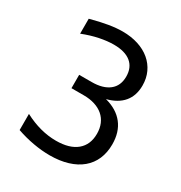

<svg xmlns="http://www.w3.org/2000/svg" viewBox="-176 -869 954 1010"><g transform="rotate(30 301.0 -364.0)"><path d="M459.5 -43Q492.7 -70.8 509.8 -110.6Q526.9 -150.4 526.9 -200.2Q526.9 -274.4 489 -322.8Q451.2 -371.1 378.9 -390.1Q443.4 -406.7 476.6 -446.5Q509.8 -486.3 509.8 -547.9Q509.8 -591.3 493.2 -627.2Q476.6 -663.1 445.8 -689Q415 -714.8 372.1 -728.5Q329.1 -742.2 277.8 -742.2Q240.2 -742.2 194.3 -734.6Q148.4 -727.1 88.9 -710.9V-620.1Q139.6 -640.1 186.5 -649.7Q233.4 -659.2 272 -659.2Q340.3 -659.2 376.2 -629.9Q412.1 -600.6 412.1 -545.9Q412.1 -489.7 374.5 -460Q336.9 -430.2 268.1 -430.2H192.9V-349.1H268.1Q304.7 -349.1 334.7 -339.6Q364.7 -330.1 385.7 -312Q406.7 -293.9 418 -267.6Q429.2 -241.2 429.2 -208Q429.2 -141.6 385.5 -105.2Q341.8 -68.8 259.8 -68.8Q164.6 -68.8 66.9 -120.1V-22Q117.2 -4.4 169.4 4.9Q221.7 14.2 270 14.2Q330.1 14.2 378.2 -0.5Q426.3 -15.1 459.5 -43Z"/></g></svg>

Font: Hack Dev
Style: Regular
Weight: 400
Designer: Christopher Simpkins
Foundry: Christopher Simpkins
Version: Version 2.0315